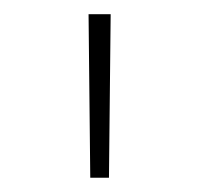

<svg xmlns="http://www.w3.org/2000/svg" viewBox="-20 -623 281 271"><path d="M107.4 -372.1H133.8L136.2 -603H105Z"/></svg>

Font: Now ExtraLight
Style: Regular
Weight: 200
Designer: Alfredo Marco Pradil
Foundry: Alfredo Marco Pradil
Version: Version 1.200;hotconv 1.0.109;makeotfexe 2.5.65596